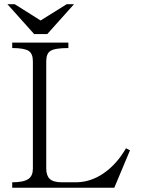

<svg xmlns="http://www.w3.org/2000/svg" viewBox="-20 -877 665 898"><path d="M514.6 1 587.9 -173.8 569.3 -183.6Q526.4 -109.4 465.8 -67.4Q404.3 -24.4 334 -24.4H269.5Q228.5 -24.4 211.9 -41Q196.3 -56.6 196.3 -88.9V-589.8Q196.3 -627 215.8 -638.7Q236.3 -652.3 299.8 -652.3V-677.7H37.1V-652.3Q93.8 -652.3 114.3 -638.7Q133.8 -626 133.8 -589.8V-88.9Q133.8 -55.7 114.3 -41Q91.8 -24.4 37.1 -24.4V1ZM326.2 -857.4H292L169.9 -781.2L48.8 -857.4H14.6L139.6 -717.8H201.2Z"/></svg>

Font: Batang
Style: Regular
Weight: 400
Version: Version 2.21